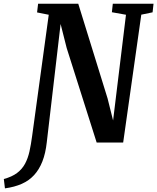

<svg xmlns="http://www.w3.org/2000/svg" viewBox="-110 -763 842 1028"><path d="M-83.5 245.5 -89.5 195.5Q-45.5 183.5 -18.5 163Q8.5 142.5 24 113.8Q39.5 85 47.8 47.8Q56 10.5 62 -34.5L151 -684L88.5 -696.5L94 -743H309L466 -236L495.5 -118L564.5 -684L489 -697.5L494 -743H712L707 -697L646.5 -684.5L549.5 0H407.5L247 -506L214.5 -634.5L140.5 -1.5Q134 58 117 101.2Q100 144.5 72.8 174.2Q45.5 204 6.8 221.2Q-32 238.5 -83.5 245.5Z"/></svg>

Font: Merriweather 24pt SemiCondensed
Style: Bold Italic
Weight: 700
Width: 4
Italic angle: -7.8°
Designer: Eben Sorkin
Foundry: Eben Sorkin
Version: Version 2.101